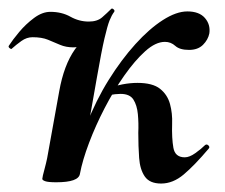

<svg xmlns="http://www.w3.org/2000/svg" viewBox="-22 -423 533 454"><path d="M167 -12 150 -14Q161 -73 183 -129.5Q205 -186 235 -234Q265 -282 298 -318.5Q331 -355 363 -375.5Q395 -396 421 -396Q449 -396 462.5 -380.5Q476 -365 473 -344Q470 -329 458 -317Q446 -305 425 -305Q403 -305 392.5 -314.5Q382 -324 368 -324Q346 -324 321.5 -302Q297 -280 272 -244.5Q247 -209 225.5 -167.5Q204 -126 188.5 -85Q173 -44 167 -12ZM111 8Q92 8 85 5.5Q78 3 78 0Q78 -4 84 -26Q90 -48 94 -74L118 -207Q129 -269 155 -306Q181 -343 207.5 -363.5Q234 -384 248 -395Q242 -387 237 -374.5Q232 -362 225 -332Q218 -302 207 -239L167 -12Q164 8 111 8ZM359 11Q332 11 320.5 -5.5Q309 -22 307 -49.5Q305 -77 305 -109Q306 -132 304 -153Q302 -174 293.5 -187.5Q285 -201 263 -201Q251 -201 236 -198L232 -212Q249 -220 267.5 -223.5Q286 -227 303 -227Q339 -227 356.5 -213Q374 -199 380 -177Q386 -155 385 -130Q384 -96 388 -73.5Q392 -51 415 -51Q426 -51 440 -61Q454 -71 463 -80Q467 -83 471 -79Q475 -75 471 -71Q438 -32 412.5 -10.5Q387 11 359 11ZM6 -308Q5 -306 1 -309Q-3 -312 -1 -315Q8 -329 23.5 -347.5Q39 -366 58.5 -380.5Q78 -395 97 -395Q124 -395 144.5 -383.5Q165 -372 188 -372Q208 -372 219.5 -382Q231 -392 241 -402Q243 -404 246.5 -401Q250 -398 248 -395Q219 -352 195.5 -331.5Q172 -311 152 -311Q134 -311 120 -317Q106 -323 91.5 -329Q77 -335 55 -335Q41 -335 28.5 -326Q16 -317 6 -308Z"/></svg>

Font: Cormorant Garamond Light
Style: Italic
Weight: 300
Italic angle: -10°
Designer: Christian Thalmann (Catharsis Fonts)
Foundry: Catharsis Fonts
Version: Version 4.001